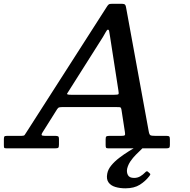

<svg xmlns="http://www.w3.org/2000/svg" viewBox="-72 -785 1007 1016"><path d="M591.5 211.5Q638 211.5 668 192.5Q698 173.5 719 146Q723 140.5 723.5 138Q724 135.5 720 132L711 124Q704.5 117.5 696 127.5Q685 139 670.5 147.8Q656 156.5 637.5 156.5Q612.5 156.5 604.8 141.2Q597 126 601 107Q606 86.5 618.5 68.2Q631 50 647 33.8Q663 17.5 677 4.5Q684.5 -2.5 687.5 -7.8Q690.5 -13 686.5 -18Q684.5 -22 677 -21.2Q669.5 -20.5 660 -15Q637 -1.5 610.2 15Q583.5 31.5 558.8 50.5Q534 69.5 516.8 90.5Q499.5 111.5 495.5 134Q490 162.5 502 179.8Q514 197 538 204.2Q562 211.5 591.5 211.5ZM472.5 -589Q482 -604.5 488.2 -616.2Q494.5 -628 499 -628Q504.5 -628 505.8 -619Q507 -610 510.5 -590.5L554.5 -306.5Q557.5 -290 554.8 -286.8Q552 -283.5 533 -283.5H304Q279.5 -283.5 283.2 -289.8Q287 -296 295 -308.5ZM-51.5 -17.5Q-51.5 -6 -49.8 -3Q-48 0 -36 0H219Q233 0 236.5 -3.5Q240 -7 240 -20.5V-50.5Q240 -60.5 235.8 -63.2Q231.5 -66 222 -66H167Q150 -66 148.5 -70.5Q147 -75 152.5 -83.5L230.5 -207.5Q235.5 -215.5 242.2 -217Q249 -218.5 262.5 -218.5H540.5Q556 -218.5 562.5 -217.8Q569 -217 571 -203L589 -86Q591.5 -72.5 588 -69.2Q584.5 -66 568 -66H507.5Q495 -66 491 -63.2Q487 -60.5 487 -48V-17Q487 -7 489.2 -3.5Q491.5 0 501.5 0H807.5Q819.5 0 823.2 -3.2Q827 -6.5 827 -18V-48Q827 -59.5 823.8 -62.8Q820.5 -66 809.5 -66H750.5Q729.5 -66 723.8 -69.5Q718 -73 715 -90L595.5 -743.5Q594 -752.5 591.8 -757.2Q589.5 -762 584.2 -763.5Q579 -765 568 -765H521.5Q507.5 -765 503 -761.2Q498.5 -757.5 493.5 -749.5L66.5 -83Q61.5 -75 58.2 -70.5Q55 -66 41 -66H-35.5Q-47 -66 -49.2 -62.2Q-51.5 -58.5 -51.5 -47.5Z"/></svg>

Font: Besley Medium
Style: Italic
Weight: 500
Italic angle: -13°
Designer: Owen Earl
Foundry: indestructible type*
Version: Version 2.001